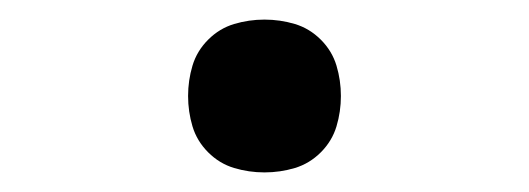

<svg xmlns="http://www.w3.org/2000/svg" viewBox="-20 -168 540 196"><path d="M250 8Q234 8 219 3.5Q204 -1 192.5 -12.5Q181 -24 176.5 -39Q172 -54 172 -70Q172 -86 176.5 -101Q181 -116 192.5 -127.5Q204 -139 219 -143.5Q234 -148 250 -148Q266 -148 281 -143.5Q296 -139 307.5 -127.5Q319 -116 323.5 -101Q328 -86 328 -70Q328 -54 323.5 -39Q319 -24 307.5 -12.5Q296 -1 281 3.5Q266 8 250 8Z"/></svg>

Font: Iosevka Slab
Style: Regular
Weight: 400
Monospace: yes
Designer: Belleve Invis
Foundry: Belleve Invis
Version: Version 11.2.4; ttfautohint (v1.8.3)